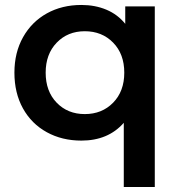

<svg xmlns="http://www.w3.org/2000/svg" viewBox="-20 -560 726 774"><path d="M38.1 -267.1Q38.1 -348.1 73 -410.2Q107.9 -472.2 168.9 -506.1Q230 -540 308.1 -540Q363.3 -540 408.7 -521Q454.1 -502 484.9 -463.9V-534.2H604V193.8H479V-64.9Q416 6.8 308.1 6.8Q230 6.8 168.5 -27.1Q106.9 -61 72.5 -123Q38.1 -185.1 38.1 -267.1ZM164.1 -267.1Q164.1 -191.9 208.5 -146Q252.9 -100.1 321.8 -100.1Q391.1 -100.1 436 -146Q481 -191.9 481 -267.1Q481 -342.3 436 -388.2Q391.1 -434.1 321.8 -434.1Q252.9 -434.1 208.5 -387.9Q164.1 -341.8 164.1 -267.1Z"/></svg>

Font: Montserrat SemiBold
Style: Regular
Weight: 600
Designer: Julieta Ulanovsky
Foundry: Julieta Ulanovsky
Version: Version 7.200